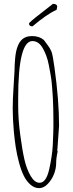

<svg xmlns="http://www.w3.org/2000/svg" viewBox="-20 -954 380 995"><path d="M148.4 -817.4Q130.4 -817.4 130.4 -832Q130.4 -837.9 189.7 -883.5Q249 -929.2 254.4 -934.1Q276.4 -934.1 276.4 -918.5Q276.4 -918 273.4 -903.3Q223.1 -880.9 148.4 -817.4ZM286.1 -301.8 276.9 -172.9 278.8 -168.9Q271 -135.3 271 -108.4Q271 -81.5 260.3 -53Q249.5 -24.4 228.3 -1.7Q207 21 182.6 21Q158.2 21 137.2 2.4Q116.2 -16.1 102.3 -45.2Q88.4 -74.2 77.9 -114Q67.4 -153.8 61.5 -192.1Q55.7 -230.5 51.8 -271.5Q45.9 -339.8 45.9 -389.9Q45.9 -439.9 50.3 -503.9Q54.7 -567.9 55.2 -586.4Q55.7 -605 56.2 -619.1Q56.6 -633.3 58.6 -653.1Q60.5 -672.9 63.7 -687.7Q66.9 -702.6 73.2 -718.3Q79.6 -733.9 88.9 -744.1Q109.4 -767.1 146.2 -767.1Q183.1 -767.1 207 -747.1Q210.4 -741.7 224.9 -723.1Q239.3 -704.6 246.3 -687.7Q253.4 -670.9 262.2 -605Q286.1 -434.1 286.1 -301.8ZM147.9 -741.2Q74.2 -741.2 74.2 -444.8V-405.8Q74.2 -336.4 84.7 -256.6Q95.2 -176.8 106.7 -127Q118.2 -77.1 138.9 -42Q159.7 -6.8 185.1 -6.8Q219.2 -6.8 234.9 -76.4Q250.5 -146 253.4 -200.2Q256.8 -274.4 256.8 -296.9V-320.8Q256.8 -339.4 256.6 -352.3Q256.3 -365.2 255.9 -394.8Q255.4 -424.3 253.9 -447.3Q252.4 -470.2 250 -502.9Q247.6 -535.6 243.2 -561.3Q238.8 -586.9 233.2 -616Q227.5 -645 219.5 -666Q211.4 -687 201.2 -705.1Q180.2 -741.2 147.9 -741.2Z"/></svg>

Font: Amatic SC
Style: Regular
Weight: 400
Version: Version 1.004